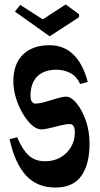

<svg xmlns="http://www.w3.org/2000/svg" viewBox="-20 -850 447 862"><path d="M228 -8Q147 -8 97 -62Q47 -116 23 -225L57 -234Q80 -179 108.5 -152.5Q137 -126 183 -126Q221 -126 251 -143Q281 -160 298.5 -189.5Q316 -219 316 -255Q316 -293 294 -293Q277 -293 252.5 -287Q228 -281 204 -275Q180 -269 165 -269Q145 -269 123 -288.5Q101 -308 82 -340.5Q63 -373 51.5 -410.5Q40 -448 40 -484Q40 -564 83.5 -605.5Q127 -647 202 -647Q330 -647 374 -482L340 -473Q324 -507 296 -522Q268 -537 233 -537Q178 -537 147.5 -507Q117 -477 117 -420Q117 -401 123.5 -393Q130 -385 138 -385Q158 -385 184.5 -393Q211 -401 236.5 -408.5Q262 -416 278 -416Q299 -416 323 -387.5Q347 -359 364.5 -311Q382 -263 382 -205Q382 -112 345 -60Q308 -8 228 -8ZM335 -773 203 -687 47 -798 71 -828 172 -763 275 -830 335 -786Z"/></svg>

Font: Jaini
Style: Regular
Weight: 400
Designer: Maithili Shingre, Girish Dalvi (Devanagari), Taresh Vohra (Latin)
Foundry: Ek Type
Version: Version 2.000; ttfautohint (v1.8.4.7-5d5b)